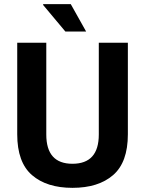

<svg xmlns="http://www.w3.org/2000/svg" viewBox="-20 -893 699 925"><path d="M395 -741H295L187 -870L189 -873H321ZM329 12Q205 12 134 -49.5Q63 -111 63 -246V-687H203V-245Q203 -104 329 -104Q456 -104 456 -245V-687H596V-246Q596 -111 525 -49.5Q454 12 329 12Z"/></svg>

Font: Archivo SemiCondensed
Style: Bold
Weight: 680
Width: 4
Designer: Hector Gatti
Foundry: Omnibus-Type
Version: Version 2.001; ttfautohint (v1.8.3)